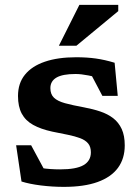

<svg xmlns="http://www.w3.org/2000/svg" viewBox="-20 -736 561 768"><path d="M284.5 -507Q327.5 -507 363.2 -502Q399 -497 438.5 -485L451 -352.5H389.5L325.5 -474L393 -417.5Q363 -428.5 333.8 -434.2Q304.5 -440 282 -440Q230.5 -440 206 -425.8Q181.5 -411.5 181.5 -383.5Q181.5 -359 195.8 -345.2Q210 -331.5 240 -323.2Q270 -315 316.5 -306.5Q351.5 -300 381.2 -290Q411 -280 432.8 -263.2Q454.5 -246.5 466.8 -220Q479 -193.5 479 -154.5Q479 -101.5 451.8 -64.5Q424.5 -27.5 370.5 -8Q316.5 11.5 235 11.5Q189.5 11.5 143.5 5.8Q97.5 0 66 -10L44.5 -155H104.5L177.5 -19.5L106 -73Q123 -68 142.5 -64.5Q162 -61 182 -59.8Q202 -58.5 220.5 -58.5Q285 -58.5 314.2 -75.5Q343.5 -92.5 343.5 -126.5Q343.5 -149 332.5 -162.2Q321.5 -175.5 300.8 -183.2Q280 -191 251.8 -196.8Q223.5 -202.5 189 -209.5Q143 -219.5 112.5 -236.5Q82 -253.5 67 -281.5Q52 -309.5 52 -352Q52 -403 79.8 -437.2Q107.5 -471.5 159.5 -489.2Q211.5 -507 284.5 -507ZM215.5 -553 297.5 -716.5H453V-691.5L285.5 -553Z"/></svg>

Font: Newsreader 9pt SemiBold
Style: Regular
Weight: 600
Designer: Hugues Gentile
Foundry: Production Type
Version: Version 1.003